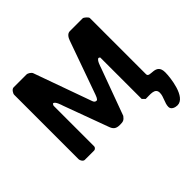

<svg xmlns="http://www.w3.org/2000/svg" viewBox="-211 -927 1336 1336"><g transform="rotate(-45 457.0 -259.5)"><path d="M667 -427V-20L687 0C727 1 787 -11 787 39C787 79 759 112 759 151C759 178 791 188 812 188C894 188 914 18 914 -35C914 -134 810 -77 810 -120V-673C810 -683 783 -707 773 -707H647C621 -707 607 -680 600 -660L460 -267C459 -265 449 -233 437 -233C423 -233 417 -242 413 -253L260 -680C256 -692 234 -707 220 -707H93C77 -707 60 -681 60 -667V-33C60 -22 72 0 87 0H180C189 0 200 -11 200 -20V-420C200 -422 205 -431 207 -433C207 -434 209 -434 210 -434C229 -434 244 -382 247 -373C265 -324 349 -96 367 -47C379 -10 397 1 433 1C464 1 474 -2 493 -27C512 -79 601 -321 620 -373C623 -381 638 -434 657 -434C660 -433 667 -429 667 -427Z"/></g></svg>

Font: Asimov Print
Style: C
Weight: 500
Designer: Google
Version: Version 2.000980: 2014